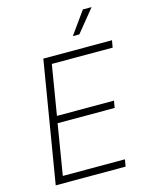

<svg xmlns="http://www.w3.org/2000/svg" viewBox="-136 -1028 862 1112"><g transform="rotate(-15 294.5 -471.5)"><path d="M56.6 0 177.2 -727.5H588.9L581.5 -685.1H216.8L167.5 -386.7H509.3L502.4 -344.7H160.2L110.4 -42H482.9L475.6 0ZM376 -809.1 472.2 -943.4H524.4L415 -809.1Z"/></g></svg>

Font: Inter 16pt ExtraLight
Style: Italic
Weight: 250
Italic angle: -9.3988°
Version: Version 4.001;git-66647c0bb